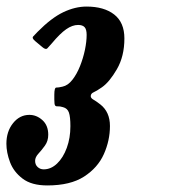

<svg xmlns="http://www.w3.org/2000/svg" viewBox="-42 -555 558 585"><path d="M-22.5 -117Q-22.5 -154.5 -2.2 -179.8Q18 -205 47.5 -205Q69.5 -205 87.2 -189Q105 -173 105 -144.5Q105 -125.5 95 -111.5Q85 -97.5 75 -86.8Q65 -76 65 -65Q65 -53 72.8 -46Q80.5 -39 91 -39Q113.5 -39 132 -56.8Q150.5 -74.5 161.5 -104.5Q172.5 -134.5 172.5 -170.5Q172.5 -199 168 -212Q163.5 -225 150 -228.5Q140 -231.5 134 -231Q128 -230.5 125.8 -233.8Q123.5 -237 123.5 -252V-266.5Q123.5 -288.5 129.8 -288.2Q136 -288 148.5 -291Q165 -294.5 178.5 -311.8Q192 -329 201.8 -353.5Q211.5 -378 216.8 -403.2Q222 -428.5 222 -448.5Q222 -465.5 215.8 -472.2Q209.5 -479 196 -479Q178.5 -479 159.8 -466Q141 -453 116 -423Q107.5 -413.5 102.5 -408Q97.5 -402.5 87 -411.5L65.5 -429.5Q54.5 -438.5 59 -443.8Q63.5 -449 72.5 -458Q114.5 -500.5 150.8 -517.8Q187 -535 221.5 -535Q275 -535 306 -510.8Q337 -486.5 337 -438Q337 -383.5 314.2 -344.2Q291.5 -305 268.5 -289Q252 -277.5 243.2 -273.8Q234.5 -270 234.5 -262Q234.5 -256 242.5 -251.5Q250.5 -247 263.5 -237Q293 -214 293 -171Q293 -127 274.5 -85.5Q256 -44 214.2 -17Q172.5 10 102 10Q54 10 26.8 -10.8Q-0.5 -31.5 -11.5 -61Q-22.5 -90.5 -22.5 -117Z"/></svg>

Font: Besley* Condensed Medium
Style: Italic
Weight: 500
Width: 3
Italic angle: -13°
Designer: Owen Earl
Foundry: indestructible type*
Version: Version 3.000; ttfautohint (v1.8.3)